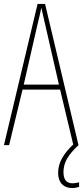

<svg xmlns="http://www.w3.org/2000/svg" viewBox="-20 -734 420 971"><path d="M351 0 284 -281H94L26 0H0L170 -714H208L377 0ZM208 -612Q202 -637 198 -655Q194 -673 189 -695Q185 -673 180.5 -655.5Q176 -638 170 -612L100 -306H278ZM301 136Q301 193 346 193Q355 193 365.5 191Q376 189 380 188V211Q374 213 365 215Q356 217 345 217Q312 217 293 197Q274 177 274 140Q274 99 296.5 61.5Q319 24 357 -9L377 0Q338 36 319.5 68Q301 100 301 136Z"/></svg>

Font: Noto Sans Sinhala UI ExtraCondensed Thin
Style: Regular
Weight: 100
Width: 2
Designer: Jelle Bosma - Monotype Design Team
Foundry: Monotype Imaging Inc.
Version: Version 2.006; ttfautohint (v1.8.4.7-5d5b)